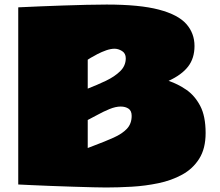

<svg xmlns="http://www.w3.org/2000/svg" viewBox="-20 -812 964 843"><path d="M60.1 -779.8Q60.1 -779.8 87.4 -781Q114.7 -782.2 159.2 -784.2Q203.6 -786.1 255.9 -787.8Q308.1 -789.6 358.9 -790.8Q409.7 -792 448.2 -792Q593.3 -792 677.5 -769.8Q761.7 -747.6 797.9 -706.8Q834 -666 834 -609.9Q834 -556.2 805.9 -519.8Q777.8 -483.4 720.2 -457Q760.7 -443.4 797.9 -418Q835 -392.6 858.9 -347.4Q882.8 -302.2 882.8 -228Q882.8 -159.7 854.7 -115.2Q826.7 -70.8 779.8 -45.2Q732.9 -19.5 675.3 -7.6Q617.7 4.4 558.1 7.8Q498.5 11.2 445.8 11.2Q428.7 11.2 389.9 10.3Q351.1 9.3 302 7.8Q252.9 6.3 204.1 4.4Q155.3 2.4 116.5 0.7Q77.6 -1 60.1 -2ZM365.2 -422.9Q406.7 -439 445.1 -457.3Q483.4 -475.6 507.8 -499.5Q532.2 -523.4 532.2 -556.2Q532.2 -577.6 515.9 -587.9Q499.5 -598.1 482.9 -598.1Q466.3 -598.1 446.3 -591.1Q426.3 -584 408.2 -574.7Q390.1 -565.4 378.2 -558.1Q366.2 -550.8 365.2 -549.8ZM558.1 -303.2Q558.1 -325.7 544.2 -335Q530.3 -344.2 509.8 -344.2Q487.8 -344.2 460.4 -333Q433.1 -321.8 407.7 -307.6Q382.3 -293.5 365.2 -285.2V-162.1L390.6 -171.9Q441.4 -190.9 479 -207.8Q516.6 -224.6 537.4 -246.8Q558.1 -269 558.1 -303.2Z"/></svg>

Font: Rammetto One
Style: Regular
Weight: 400
Designer: Vernon Adams
Foundry: Vernon Adams
Version: Version 1.100; ttfautohint (v1.8.4.7-5d5b)